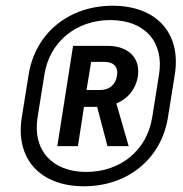

<svg xmlns="http://www.w3.org/2000/svg" viewBox="-20 -760 640 670"><path d="M273 -110C426 -110 543 -206 566 -350L590 -500C613 -644 526 -740 373 -740C220 -740 103 -644 80 -500L56 -350C33 -206 120 -110 273 -110ZM281 -160C162 -160 93 -236 111 -350L135 -500C153 -614 246 -690 365 -690C485 -690 553 -614 535 -500L511 -350C493 -236 401 -160 281 -160ZM180 -250H252L273 -387H319L355 -250H429L386 -399C426 -415 453 -448 461 -492C471 -557 429 -600 355 -600H235ZM282 -446 298 -544H346C377 -544 394 -525 388 -495C384 -465 361 -446 331 -446Z"/></svg>

Font: JetBrains Mono
Style: Bold Italic
Weight: 558
Italic angle: -9°
Monospace: yes
Designer: Philipp Nurullin, Konstantin Bulenkov
Foundry: JetBrains
Version: Version 2.305